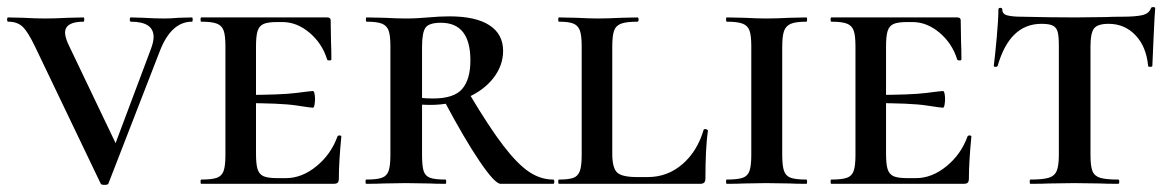

<svg xmlns="http://www.w3.org/2000/svg" viewBox="-24 -517 3290 540"><path d="M516 -456Q457 -456 425 -372L281 -1Q280 3 270 3Q260 3 259 -1L75 -385Q55 -427 40 -441.5Q25 -456 -1 -456Q-4 -456 -4 -462Q-4 -468 -1 -468L41 -467Q75 -465 104 -465Q130 -465 168 -467L211 -468Q213 -468 213 -462Q213 -456 211 -456Q159 -456 159 -425Q159 -414 167 -395L308 -100L263 -13L400 -378Q408 -399 408 -413Q408 -456 344 -456Q341 -456 341 -462Q341 -468 344 -468L379 -467Q411 -465 439 -465Q455 -465 479 -467L516 -468Q518 -468 518 -462Q518 -456 516 -456Z M542 -12Q572 -12 586 -17Q600 -22 605 -36.5Q610 -51 610 -81V-387Q610 -417 605 -431Q600 -445 586 -450.5Q572 -456 542 -456Q540 -456 540 -462Q540 -468 542 -468H896Q906 -468 906 -460L907 -398Q908 -379 908 -350Q908 -347 902.5 -347Q897 -347 896 -350Q882 -395 846.5 -425Q811 -455 770 -455H756Q729 -455 717 -449.5Q705 -444 700.5 -430Q696 -416 696 -386V-85Q696 -55 700.5 -41Q705 -27 717 -21.5Q729 -16 756 -16H780Q825 -16 866 -49.5Q907 -83 925 -133Q926 -136 931 -136Q936 -136 936 -133Q929 -61 929 -15Q929 -7 926 -3.5Q923 0 914 0H542Q540 0 540 -6Q540 -12 542 -12ZM658 -227V-250Q766 -250 808.5 -255.5Q851 -261 856 -261Q859 -261 860.5 -254Q862 -247 862 -239Q862 -230 860.5 -222Q859 -214 856 -214Q851 -214 808.5 -220.5Q766 -227 658 -227Z M1229 0Q1200 0 1183 -1L1117 -2L1055 -1Q1037 0 1006 0Q1004 0 1004 -6Q1004 -12 1006 -12Q1036 -12 1050 -17Q1064 -22 1069 -36.5Q1074 -51 1074 -81V-387Q1074 -417 1069 -431Q1064 -445 1050 -450.5Q1036 -456 1007 -456Q1005 -456 1005 -462Q1005 -468 1007 -468L1056 -467Q1094 -465 1117 -465Q1136 -465 1152 -466Q1168 -467 1180 -468Q1213 -471 1240 -471Q1314 -471 1352.5 -446Q1391 -421 1391 -374Q1391 -333 1364 -298Q1337 -263 1290 -242.5Q1243 -222 1187 -222Q1155 -222 1132 -226L1131 -247Q1156 -240 1194 -240Q1253 -240 1276 -267Q1299 -294 1299 -347Q1299 -453 1216 -453Q1183 -453 1173 -439.5Q1163 -426 1163 -385V-81Q1163 -50 1167.5 -36Q1172 -22 1185.5 -17Q1199 -12 1229 -12Q1231 -12 1231 -6Q1231 0 1229 0ZM1532 0H1384Q1368 0 1325.5 -62.5Q1283 -125 1226 -232L1296 -253Q1352 -159 1391.5 -107.5Q1431 -56 1463.5 -34Q1496 -12 1532 -12Q1535 -12 1535 -6Q1535 0 1532 0Z M1768 -19H1798Q1853 -19 1895 -55Q1937 -91 1955 -152Q1955 -154 1960 -154Q1962 -154 1964.5 -152.5Q1967 -151 1967 -150Q1960 -100 1960 -15Q1960 -7 1956.5 -3.5Q1953 0 1945 0H1548Q1546 0 1546 -6Q1546 -12 1548 -12Q1576 -12 1589 -17Q1602 -22 1607 -36.5Q1612 -51 1612 -81V-387Q1612 -417 1607 -431Q1602 -445 1589 -450.5Q1576 -456 1548 -456Q1546 -456 1546 -462Q1546 -468 1548 -468L1596 -467Q1636 -465 1658 -465Q1684 -465 1724 -467L1769 -468Q1772 -468 1772 -462Q1772 -456 1769 -456Q1738 -456 1723 -450.5Q1708 -445 1703 -430.5Q1698 -416 1698 -386V-85Q1698 -45 1711.5 -32Q1725 -19 1768 -19Z M2244 -12Q2246 -12 2246 -6Q2246 0 2244 0Q2214 0 2197 -1L2131 -2L2069 -1Q2051 0 2020 0Q2018 0 2018 -6Q2018 -12 2020 -12Q2051 -12 2065 -17Q2079 -22 2084 -36.5Q2089 -51 2089 -81V-387Q2089 -417 2084 -431Q2079 -445 2064.5 -450.5Q2050 -456 2020 -456Q2018 -456 2018 -462Q2018 -468 2020 -468L2069 -467Q2107 -465 2131 -465Q2158 -465 2198 -467L2244 -468Q2246 -468 2246 -462Q2246 -456 2244 -456Q2214 -456 2200 -450Q2186 -444 2181 -429.5Q2176 -415 2176 -385V-81Q2176 -51 2181 -36.5Q2186 -22 2200 -17Q2214 -12 2244 -12Z M2314 -12Q2344 -12 2358 -17Q2372 -22 2377 -36.5Q2382 -51 2382 -81V-387Q2382 -417 2377 -431Q2372 -445 2358 -450.5Q2344 -456 2314 -456Q2312 -456 2312 -462Q2312 -468 2314 -468H2668Q2678 -468 2678 -460L2679 -398Q2680 -379 2680 -350Q2680 -347 2674.5 -347Q2669 -347 2668 -350Q2654 -395 2618.5 -425Q2583 -455 2542 -455H2528Q2501 -455 2489 -449.5Q2477 -444 2472.5 -430Q2468 -416 2468 -386V-85Q2468 -55 2472.5 -41Q2477 -27 2489 -21.5Q2501 -16 2528 -16H2552Q2597 -16 2638 -49.5Q2679 -83 2697 -133Q2698 -136 2703 -136Q2708 -136 2708 -133Q2701 -61 2701 -15Q2701 -7 2698 -3.5Q2695 0 2686 0H2314Q2312 0 2312 -6Q2312 -12 2314 -12ZM2430 -227V-250Q2538 -250 2580.5 -255.5Q2623 -261 2628 -261Q2631 -261 2632.5 -254Q2634 -247 2634 -239Q2634 -230 2632.5 -222Q2631 -214 2628 -214Q2623 -214 2580.5 -220.5Q2538 -227 2430 -227Z M2782 -332Q2781 -329 2776 -329Q2771 -329 2771 -332Q2775 -363 2779.5 -413.5Q2784 -464 2784 -490Q2784 -495 2789.5 -495Q2795 -495 2795 -490Q2795 -477 2810 -473.5Q2825 -470 2848 -470Q2934 -468 2999 -468L3086 -469Q3103 -470 3132 -470Q3170 -470 3189 -474.5Q3208 -479 3213 -494Q3214 -497 3219.5 -497Q3225 -497 3225 -494Q3225 -488 3223 -464Q3222 -439 3220 -401.5Q3218 -364 3217 -332Q3217 -329 3211 -329Q3205 -329 3205 -332Q3200 -386 3169.5 -418Q3139 -450 3094 -450Q3063 -450 3053 -437Q3043 -424 3043 -387V-81Q3043 -50 3048.5 -36Q3054 -22 3070 -17Q3086 -12 3121 -12Q3124 -12 3124 -6Q3124 0 3121 0Q3089 0 3070 -1L2997 -2L2927 -1Q2908 0 2874 0Q2872 0 2872 -6Q2872 -12 2874 -12Q2909 -12 2925.5 -17Q2942 -22 2948 -36.5Q2954 -51 2954 -81V-389Q2954 -416 2950.5 -428Q2947 -440 2937 -445Q2927 -450 2905 -450Q2816 -450 2782 -332Z"/></svg>

Font: Cormorant SC SemiBold
Style: Regular
Weight: 600
Designer: Christian Thalmann (Catharsis Fonts)
Foundry: Catharsis Fonts
Version: Version 4.000